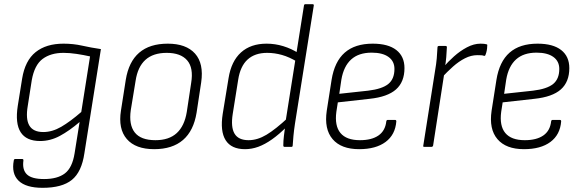

<svg xmlns="http://www.w3.org/2000/svg" viewBox="-20 -703 2784 919"><path d="M284 -494Q331 -494 373 -484.5Q415 -475 463 -468L384 30Q371 120 324 158Q277 196 184 196Q104 196 69 162Q34 128 46 65Q47 58 53 58H86Q93 58 92 66Q86 110 109 132Q132 154 191 154Q255 154 290.5 127Q326 100 337 31L361 -119Q312 -77 266.5 -52.5Q221 -28 172 -28Q106 -28 79 -70Q52 -112 65 -196L86 -327Q100 -413 150.5 -453.5Q201 -494 284 -494ZM187 -71Q230 -71 273 -96Q316 -121 369 -167L411 -433Q380 -440 346.5 -445Q313 -450 284 -450Q223 -450 184 -421Q145 -392 132 -319L113 -197Q102 -133 120.5 -102Q139 -71 187 -71Z M718 11Q629 11 587 -37.5Q545 -86 559 -174L582 -321Q610 -494 783 -494Q871 -494 913.5 -446.5Q956 -399 943 -309L921 -164Q907 -77 856 -33Q805 11 718 11ZM724 -32Q789 -32 826 -66Q863 -100 874 -167L895 -306Q907 -378 876 -414Q845 -450 778 -450Q713 -450 676 -416.5Q639 -383 629 -316L606 -176Q596 -106 625 -69Q654 -32 724 -32Z M1153 11Q1087 11 1060 -32Q1033 -75 1046 -158L1074 -329Q1087 -410 1133.5 -452Q1180 -494 1256 -494Q1297 -494 1336 -482Q1375 -470 1408 -449L1403 -407Q1365 -430 1329.5 -440Q1294 -450 1259 -450Q1200 -450 1165 -418Q1130 -386 1120 -321L1094 -158Q1084 -95 1102.5 -63.5Q1121 -32 1170 -32Q1212 -32 1255.5 -58Q1299 -84 1360 -141L1353 -97Q1316 -60 1282 -36Q1248 -12 1216.5 -0.5Q1185 11 1153 11ZM1342 0Q1336 0 1336 -7Q1336 -28 1339 -53Q1342 -78 1345 -99L1347 -122L1435 -677Q1436 -683 1442 -683H1475Q1483 -683 1482 -677L1392 -112Q1387 -79 1384.5 -52Q1382 -25 1381 -7Q1381 0 1375 0Z M1699 11Q1613 11 1572 -37Q1531 -85 1544 -173L1567 -320Q1581 -408 1630 -451Q1679 -494 1764 -494Q1838 -494 1877 -463.5Q1916 -433 1916 -377Q1916 -311 1875.5 -275Q1835 -239 1749 -230L1597 -213L1590 -168Q1581 -101 1609.5 -66.5Q1638 -32 1703 -32Q1759 -32 1791.5 -54.5Q1824 -77 1829 -122Q1830 -129 1836 -129H1871Q1877 -129 1877 -122Q1872 -58 1825.5 -23.5Q1779 11 1699 11ZM1604 -254 1742 -269Q1809 -277 1838.5 -301Q1868 -325 1868 -373Q1868 -410 1839.5 -430.5Q1811 -451 1759 -451Q1697 -451 1661 -418.5Q1625 -386 1614 -322Z M2011 0Q2004 0 2006 -6L2063 -368Q2068 -396 2070.5 -423.5Q2073 -451 2074 -476Q2074 -483 2081 -483H2113Q2119 -483 2119 -477Q2118 -455 2116 -429.5Q2114 -404 2109 -378L2107 -355L2053 -6Q2051 0 2045 0ZM2094 -331 2101 -380Q2124 -407 2153 -433Q2182 -459 2215 -476.5Q2248 -494 2280 -494Q2299 -494 2309 -491Q2312 -490 2312.5 -488Q2313 -486 2312 -483Q2312 -473 2310 -462Q2308 -451 2304 -441Q2302 -434 2296 -436Q2291 -438 2283.5 -438.5Q2276 -439 2265 -439Q2235 -439 2205.5 -424Q2176 -409 2148.5 -384.5Q2121 -360 2094 -331Z M2488 11Q2402 11 2361 -37Q2320 -85 2333 -173L2356 -320Q2370 -408 2419 -451Q2468 -494 2553 -494Q2627 -494 2666 -463.5Q2705 -433 2705 -377Q2705 -311 2664.5 -275Q2624 -239 2538 -230L2386 -213L2379 -168Q2370 -101 2398.5 -66.5Q2427 -32 2492 -32Q2548 -32 2580.5 -54.5Q2613 -77 2618 -122Q2619 -129 2625 -129H2660Q2666 -129 2666 -122Q2661 -58 2614.5 -23.5Q2568 11 2488 11ZM2393 -254 2531 -269Q2598 -277 2627.5 -301Q2657 -325 2657 -373Q2657 -410 2628.5 -430.5Q2600 -451 2548 -451Q2486 -451 2450 -418.5Q2414 -386 2403 -322Z"/></svg>

Font: Sofia Sans Semi Condensed Light
Style: Italic
Weight: 300
Italic angle: -9°
Version: Version 4.100